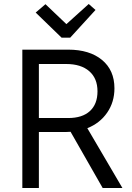

<svg xmlns="http://www.w3.org/2000/svg" viewBox="-20 -943 660 963"><path d="M289 -754 159 -880 208 -922 313 -822 425 -923 459 -893 332 -754ZM92 0V-694H322Q429 -694 491.5 -642.5Q554 -591 554 -500Q554 -431 517.5 -378Q481 -325 418 -300L594 0H495L334 -282Q326 -281 312 -281H175V0ZM312 -622H175V-351H322Q393 -351 431 -386Q469 -421 469 -485Q469 -550 427.5 -586Q386 -622 312 -622Z"/></svg>

Font: Cantarell
Style: Regular
Weight: 400
Designer: Dave Crossland, Nikolaus Waxweiler, Florian Fecher, Jacques Le Bailly, Eben Sorkin, Alexei Vanyashin, Alexios Zavras, Em
Version: Version 0.303